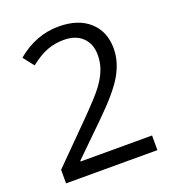

<svg xmlns="http://www.w3.org/2000/svg" viewBox="-132 -826 836 927"><g transform="rotate(-20 286.0 -362.0)"><path d="M518.1 0H48.8V-69.8L236.8 -258.8Q322.8 -345.7 350.1 -382.8Q377.4 -419.9 391.1 -455.1Q404.8 -490.2 404.8 -530.8Q404.8 -587.9 370.1 -621.3Q335.4 -654.8 273.9 -654.8Q229.5 -654.8 189.7 -640.1Q149.9 -625.5 101.1 -586.9L58.1 -642.1Q156.7 -724.1 272.9 -724.1Q373.5 -724.1 430.7 -672.6Q487.8 -621.1 487.8 -534.2Q487.8 -466.3 449.7 -399.9Q411.6 -333.5 307.1 -231.9L150.9 -79.1V-75.2H518.1Z"/></g></svg>

Font: f1_56222 
Style: Regular
Weight: 400
Foundry: Ascender Corporation
Version: Version 1.10